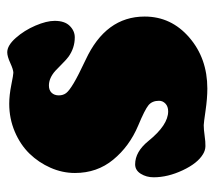

<svg xmlns="http://www.w3.org/2000/svg" viewBox="-51 -519 584 522"><g transform="rotate(-90 241.0 -258.0)"><path d="M118.7 -146.5Q162.1 -92.8 199.2 -92.8Q212.4 -92.8 220.2 -100.1Q228 -107.4 228 -117.7Q228 -136.2 216.1 -146.2Q204.1 -156.2 160.6 -174.3Q104 -198.2 67.9 -242.2Q31.7 -286.1 31.7 -346.2Q31.7 -380.4 45.9 -412.6Q60.1 -444.8 84.2 -469.7Q108.4 -494.6 144 -509.8Q179.7 -524.9 219.7 -524.9Q243.2 -524.9 271 -519.3Q298.8 -513.7 304.2 -513.7Q312.5 -513.7 330.6 -522Q348.6 -530.3 359.9 -530.3Q378.4 -530.3 398.9 -507.1Q419.4 -483.9 432.4 -453.6Q445.3 -423.3 445.3 -401.4Q445.3 -374 431.6 -360.4Q418 -346.7 400.4 -346.7Q371.6 -346.7 347.7 -363.8Q341.3 -368.2 326.9 -382.6Q312.5 -397 309.1 -399.9Q289.6 -417 269.5 -417Q256.8 -417 249.8 -409.7Q242.7 -402.3 242.7 -390.1Q242.7 -378.4 249 -370.1Q255.4 -361.8 275.9 -349.6Q296.4 -337.4 338.9 -317.4Q457 -262.7 457 -156.7Q457 -84.5 400.1 -35.4Q343.3 13.7 261.2 13.7Q234.4 13.7 200.9 8.8Q167.5 3.9 161.6 3.9Q150.4 3.9 133.3 6.3Q116.2 8.8 104.7 8.5Q93.3 8.3 83 2Q58.1 -12.7 39.1 -53.2Q20 -93.8 20 -132.3Q20 -151.9 29.5 -167.2Q39.1 -182.6 55.2 -182.6Q89.4 -182.6 118.7 -146.5Z"/></g></svg>

Font: Cooper* Black
Style: Regular
Weight: 900
Designer: Owen Earl
Foundry: indestructible type*
Version: Version 0.001